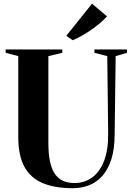

<svg xmlns="http://www.w3.org/2000/svg" viewBox="-20 -1011 716 1040"><path d="M374.5 8.5Q277.5 8.5 211.8 -19Q146 -46.5 112.5 -107.2Q79 -168 79 -268V-707L10.5 -725V-743H317.5V-725L242 -707V-236.5Q242 -174 251.8 -132Q261.5 -90 280 -65.2Q298.5 -40.5 325 -30Q351.5 -19.5 384.5 -19.5Q435.5 -19.5 476.8 -48Q518 -76.5 542 -135.2Q566 -194 566 -283.5L561 -707L491.5 -725V-743H668V-725L606.5 -707L601 -284.5Q601 -203.5 582.8 -147.5Q564.5 -91.5 533.2 -57Q502 -22.5 461 -7Q420 8.5 374.5 8.5ZM373 -793.5 339 -817 478.5 -991 559.5 -922.5Q545.5 -906 524.5 -888.2Q503.5 -870.5 479 -853Q454.5 -835.5 427.8 -820Q401 -804.5 374.5 -793.5Z"/></svg>

Font: Merriweather 144pt
Style: Bold
Weight: 700
Version: Version 2.100